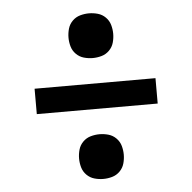

<svg xmlns="http://www.w3.org/2000/svg" viewBox="-47 -687 693 693"><g transform="rotate(-5 300.0 -340.0)"><path d="M300 -478Q284 -478 268 -482.5Q252 -487 240 -499Q228 -511 223.5 -527Q219 -543 219 -559Q219 -575 223.5 -591Q228 -607 240 -619Q252 -631 268 -635.5Q284 -640 300 -640Q316 -640 332 -635.5Q348 -631 360 -619Q372 -607 376.5 -591Q381 -575 381 -559Q381 -543 376.5 -527Q372 -511 360 -499Q348 -487 332 -482.5Q316 -478 300 -478ZM519 -294H81V-386H519ZM300 -40Q284 -40 268 -44.5Q252 -49 240 -61Q228 -73 223.5 -89Q219 -105 219 -121Q219 -137 223.5 -153Q228 -169 240 -181Q252 -193 268 -197.5Q284 -202 300 -202Q316 -202 332 -197.5Q348 -193 360 -181Q372 -169 376.5 -153Q381 -137 381 -121Q381 -105 376.5 -89Q372 -73 360 -61Q348 -49 332 -44.5Q316 -40 300 -40Z"/></g></svg>

Font: Iosevka Extended
Style: Bold
Weight: 700
Width: 7
Monospace: yes
Designer: Belleve Invis
Foundry: Belleve Invis
Version: Version 32.5.0; ttfautohint (v1.8.4)